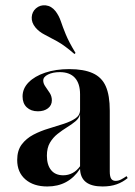

<svg xmlns="http://www.w3.org/2000/svg" viewBox="-20 -687 505 719"><path d="M157.3 11.3Q105.6 11.3 75 -15.3Q44.4 -41.9 44.4 -87.9Q44.4 -123.4 61.3 -146Q78.2 -168.5 105.2 -182.7Q132.3 -196.8 162.1 -205.6Q191.9 -214.5 219 -223.4Q246 -232.3 262.9 -244Q279.8 -255.6 279.8 -275V-333.9Q279.8 -374.2 260.5 -395.6Q241.1 -416.9 204 -416.9Q178.2 -416.9 160.1 -408.1Q141.9 -399.2 141.9 -385.5Q141.9 -374.2 150 -362.9Q158.1 -351.6 166.1 -339.1Q174.2 -326.6 174.2 -311.3Q174.2 -292.7 159.7 -281.5Q145.2 -270.2 121.8 -270.2Q96 -270.2 80.2 -285.1Q64.5 -300 64.5 -325.8Q64.5 -355.6 87.1 -378.6Q109.7 -401.6 149.2 -414.9Q188.7 -428.2 239.5 -428.2Q293.5 -428.2 327.4 -412.9Q361.3 -397.6 376.2 -363.7Q391.1 -329.8 391.1 -272.6V-44.4Q391.1 -25.8 396.4 -17.7Q401.6 -9.7 412.9 -9.7Q423.4 -9.7 433.5 -14.9Q443.5 -20.2 454 -27.4L458.1 -20.2Q439.5 -4.8 416.9 3.2Q394.4 11.3 363.7 11.3Q281.5 11.3 279.8 -54.8Q258.1 -21.8 227.4 -5.2Q196.8 11.3 157.3 11.3ZM216.9 -30.6Q235.5 -30.6 251.6 -39.1Q267.7 -47.6 279.8 -64.5V-258.9Q275.8 -243.5 262.1 -232.3Q248.4 -221 230.6 -210.1Q212.9 -199.2 195.6 -185.5Q178.2 -171.8 166.9 -152.4Q155.6 -133.1 155.6 -104Q155.6 -69.4 171.4 -50Q187.1 -30.6 216.9 -30.6ZM258.9 -484.7Q221.8 -516.9 194 -532.3Q166.1 -547.6 146.4 -557.7Q126.6 -567.7 112.9 -583.9Q97.6 -602.4 98.8 -622.6Q100 -642.7 114.5 -655.6Q130.6 -669.4 151.6 -666.9Q172.6 -664.5 187.9 -645.2Q200.8 -628.2 207.7 -607.7Q214.5 -587.1 226.2 -558.5Q237.9 -529.8 262.9 -488.7Z"/></svg>

Font: Playfair 144pt
Style: Bold
Weight: 700
Version: Version 2.001;gftools[0.9.30]